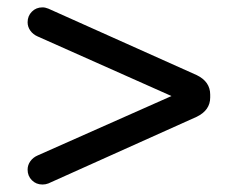

<svg xmlns="http://www.w3.org/2000/svg" viewBox="-20 -554 620 516"><path d="M54.2 -98.1Q54.2 -110.4 61.5 -120.6Q68.8 -130.9 81.1 -136.2L440.9 -295.9L81.1 -456.1Q68.8 -461.4 61.5 -471.7Q54.2 -481.9 54.2 -494.1Q54.2 -511.2 65.7 -522.7Q77.1 -534.2 94.2 -534.2Q101.6 -534.2 109.9 -530.8L508.8 -352.1Q544.9 -334.5 544.9 -299.8V-292Q544.9 -257.8 508.8 -240.2L109.9 -61Q102.5 -58.1 94.2 -58.1Q77.1 -58.1 65.7 -69.6Q54.2 -81.1 54.2 -98.1Z"/></svg>

Font: Aka-Acid-Varela
Style: Regular
Weight: 400
Designer: Joe Prince, Avraham Cornfeld, Cyberella
Foundry: Joe Prince, Avraham Cornfeld, Cyberella
Version: Version 2.000; ttfautohint (v1.5.33-1714) -l 8 -r 50 -G 200 